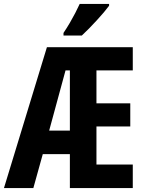

<svg xmlns="http://www.w3.org/2000/svg" viewBox="-23 -953 735 973"><path d="M649.9 0H331.1V-171.9H193.8L146 0H-2.9L214.8 -713.9H649.9V-596.2H465.8V-429.2H637.2V-312H465.8V-119.1H649.9ZM226.1 -291H331.1V-596.2H309.1ZM529.8 -933.1V-923.8Q519.5 -909.7 503.4 -890.6Q487.3 -871.6 468 -850.6Q448.7 -829.6 429 -809.3Q409.2 -789.1 391.6 -772.9H298.8V-786.1Q316.4 -812.5 331.1 -837.6Q345.7 -862.8 358.2 -886.7Q370.6 -910.6 380.9 -933.1Z"/></svg>

Font: Open Sans Condensed
Style: Regular
Weight: 400
Width: 3
Designer: Monotype Design Team
Foundry: Monotype Imaging Inc.
Version: Version 3.000